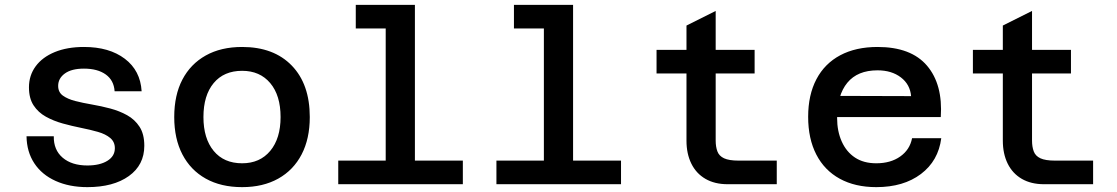

<svg xmlns="http://www.w3.org/2000/svg" viewBox="-20 -757 4590 789"><path d="M339 12Q265 12 208.5 -13.5Q152 -39 121 -86Q90 -133 89 -197H201Q200 -141 237.5 -109Q275 -77 339 -77Q390 -77 421 -96Q452 -115 452 -148Q452 -174 433 -190Q414 -206 382.5 -215Q351 -224 313.5 -231.5Q276 -239 238 -249.5Q200 -260 168.5 -277.5Q137 -295 118 -324Q99 -353 99 -398Q99 -447 126.5 -484.5Q154 -522 205 -543Q256 -564 325 -564Q429 -564 493 -515.5Q557 -467 562 -382H451Q448 -427 414.5 -451Q381 -475 325 -475Q274 -475 246.5 -455Q219 -435 219 -404Q219 -378 238.5 -364Q258 -350 289 -342Q320 -334 358 -327.5Q396 -321 433.5 -311Q471 -301 502.5 -283.5Q534 -266 553.5 -236Q573 -206 573 -158Q573 -79 509.5 -33.5Q446 12 339 12Z M975 12Q888 12 825.5 -23Q763 -58 729.5 -122.5Q696 -187 696 -276Q696 -366 729.5 -430Q763 -494 825.5 -529Q888 -564 975 -564Q1105 -564 1179 -487.5Q1253 -411 1253 -276Q1253 -187 1219.5 -122.5Q1186 -58 1123.5 -23Q1061 12 975 12ZM975 -86Q1048 -86 1090.5 -137Q1133 -188 1133 -276Q1133 -365 1090.5 -415.5Q1048 -466 975 -466Q900 -466 858 -415.5Q816 -365 816 -276Q816 -188 858 -137Q900 -86 975 -86Z M1565 0V-737H1685V0ZM1370 0V-97H1882V0ZM1442 -640V-737H1625V-640Z M2215 0V-737H2335V0ZM2020 0V-97H2532V0ZM2092 -640V-737H2275V-640Z M2970 0Q2917 0 2879 -22Q2841 -44 2821 -84.5Q2801 -125 2801 -179V-652L2921 -712V-179Q2921 -154 2928 -135Q2935 -116 2955.5 -106.5Q2976 -97 3015 -97H3172V0ZM2678 -455V-552H3081V-455Z M3581 12Q3494 12 3431 -22.5Q3368 -57 3334.5 -122Q3301 -187 3301 -277Q3301 -367 3335 -431.5Q3369 -496 3433 -530Q3497 -564 3586 -564Q3724 -564 3789.5 -487Q3855 -410 3846 -276H3396L3397 -363L3724 -362Q3720 -410 3682 -439Q3644 -468 3586 -468Q3504 -468 3462 -417Q3420 -366 3420 -272Q3420 -218 3439 -175.5Q3458 -133 3493.5 -109.5Q3529 -86 3581 -86Q3640 -86 3679.5 -114Q3719 -142 3728 -189H3848Q3836 -96 3764.5 -42Q3693 12 3581 12Z M4270 0Q4217 0 4179 -22Q4141 -44 4121 -84.5Q4101 -125 4101 -179V-652L4221 -712V-179Q4221 -154 4228 -135Q4235 -116 4255.5 -106.5Q4276 -97 4315 -97H4472V0ZM3978 -455V-552H4381V-455Z"/></svg>

Font: Azeret Mono Medium
Style: Regular
Weight: 500
Designer: Martin Vácha
Foundry: Displaay
Version: Version 1.002